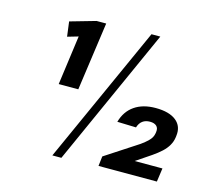

<svg xmlns="http://www.w3.org/2000/svg" viewBox="-103 -833 1069 966"><g transform="rotate(15 432.0 -350.0)"><path d="M287 -346H185L224 -632L257 -614L164 -587L154 -664L287 -702H337ZM571 -709H617L294 9H247ZM491 -51 661 -162Q683 -178 695 -189.5Q707 -201 712.5 -211Q718 -221 720 -233L721 -240Q724 -260 712.5 -271Q701 -282 678 -282Q655 -282 639.5 -270.5Q624 -259 617 -236L519 -239Q535 -296 578.5 -326Q622 -356 688 -356Q759 -356 795 -327Q831 -298 824 -247L823 -239Q820 -217 808.5 -197Q797 -177 778 -159.5Q759 -142 733 -124L573 -16L588 -71H799L789 0H485Z"/></g></svg>

Font: Pathway Extreme 8pt Thin 12pt SemiBold
Style: Italic
Weight: 600
Italic angle: -8°
Version: Version 1.001;gftools[0.9.26]